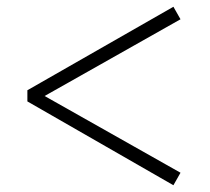

<svg xmlns="http://www.w3.org/2000/svg" viewBox="-20 -644 620 568"><path d="M61 -344 493 -96 514 -133 112 -360 514 -587 493 -624 61 -377Z"/></svg>

Font: Noto Serif CJK KR
Style: Regular
Weight: 400
Designer: Ryoko NISHIZUKA 西塚涼子 (kana & ideographs); Frank Grießhammer (Latin, Greek & Cyrillic); Wenlong ZHANG 张文龙 (bopomofo); San
Foundry: Adobe
Version: Version 2.001;hotconv 1.1.0;makeotfexe 2.6.0